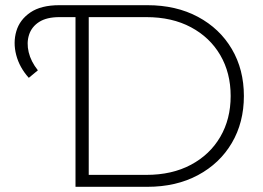

<svg xmlns="http://www.w3.org/2000/svg" viewBox="-20 -720 1015 740"><path d="M91 -420Q55 -460 42.5 -508Q30 -556 43 -600Q56 -644 97 -672Q138 -700 209 -700H548Q659 -700 743 -655Q827 -610 873.5 -531Q920 -452 920 -350Q920 -248 873.5 -169Q827 -90 743 -45Q659 0 548 0H271V-654H209Q160 -654 131 -635.5Q102 -617 92 -586Q82 -555 90.5 -519Q99 -483 126 -449ZM322 -46H544Q643 -46 716 -85Q789 -124 829 -192.5Q869 -261 869 -350Q869 -439 829 -507.5Q789 -576 716 -615Q643 -654 544 -654H322Z"/></svg>

Font: Montserrat Light
Style: Regular
Weight: 300
Designer: Julieta Ulanovsky
Foundry: Julieta Ulanovsky
Version: Version 9.000; ttfautohint (v1.8.4.7-5d5b)